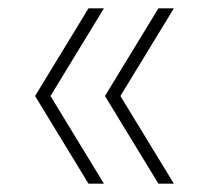

<svg xmlns="http://www.w3.org/2000/svg" viewBox="-20 -510 480 460"><path d="M192 -70 64 -280 192 -490H229L101 -280L229 -70ZM359.5 -70 231.5 -280 359.5 -490H396.5L268.5 -280L396.5 -70Z"/></svg>

Font: Encode Sans SC Condensed Thin Thin
Style: Regular
Weight: 250
Version: Version 3.002